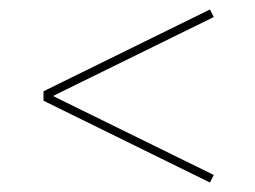

<svg xmlns="http://www.w3.org/2000/svg" viewBox="-20 -543 540 406"><path d="M424 -157 72 -330V-350L424 -523L432 -507L92 -340L432 -173Z"/></svg>

Font: iosevka_custom_sans_ss08 Thin
Style: Regular
Weight: 100
Designer: Belleve Invis
Foundry: Belleve Invis
Version: Version 10.3.0; ttfautohint (v1.8.3)